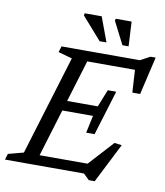

<svg xmlns="http://www.w3.org/2000/svg" viewBox="-116 -977 938 1090"><g transform="rotate(10 353.0 -431.5)"><path d="M255.5 -631.5 175.5 -654 186 -688.5H362.5L153 0H-18.5L-8 -34.5L80.5 -58ZM618.5 -653.5 640 -630H290L309.5 -688.5H638L693.5 -718.5H723.5L672.5 -500H627.5ZM470.5 32.5 437 0H99L118 -58.5H475L426 -35L577.5 -201L620 -195.5L504.5 32.5ZM457.5 -230.5H409L430.5 -331H200L218 -389H448L488 -489H536.5L497 -359.5ZM433.5 -755H394L281 -883.5L283 -896.5H381ZM561 -755H525.5L459.5 -884.5L461.5 -896.5H553.5Z"/></g></svg>

Font: Newsreader 12pt
Style: Italic
Weight: 400
Italic angle: -17°
Version: Version 1.003